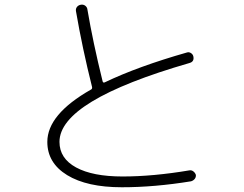

<svg xmlns="http://www.w3.org/2000/svg" viewBox="-20 -791 1040 818"><path d="M499 6.8Q350.6 6.8 266.1 -44.9Q181.6 -96.7 181.6 -186.5Q181.6 -303.7 367.2 -409.2Q374 -412.1 372.1 -420.9Q331.1 -584 303.7 -743.2Q301.8 -753.9 308.1 -761.7Q314.5 -769.5 325.2 -771Q335.9 -772.5 343.8 -766.1Q351.6 -759.8 352.5 -750Q376 -611.3 417 -445.3Q418.9 -436.5 426.8 -440.4Q567.4 -507.8 776.4 -567.4Q785.2 -570.3 793.5 -564.9Q801.8 -559.6 803.7 -550.8Q808.6 -528.3 787.1 -522.5Q233.4 -362.3 233.4 -186.5Q233.4 -116.2 304.2 -77.6Q375 -39.1 502 -39.1Q632.8 -39.1 788.1 -65.4Q796.9 -66.4 804.2 -60.5Q811.5 -54.7 814.5 -45.9Q815.4 -36.1 809.6 -28.8Q803.7 -21.5 793.9 -18.6Q638.7 6.8 499 6.8Z"/></svg>

Font: Rounded-X Mgen+ 2m light
Style: Regular
Weight: 200
Designer: [Source Han Sans]
Ryoko NISHIZUKA  (kana & ideographs); Paul D. Hunt (Latin, Greek & Cyrillic); Wenlong ZHANG  (bopomofo
Version: Version 1.059.20150602